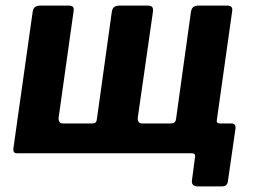

<svg xmlns="http://www.w3.org/2000/svg" viewBox="-20 -550 910 689"><path d="M41 0Q26 0 28 -17L97 -506Q99 -520 106 -525Q113 -530 127 -530H225Q238 -530 242 -525Q246 -520 244 -509L191 -132Q189 -121 192.5 -114Q196 -107 206 -107H309Q320 -107 323.5 -111Q327 -115 328 -125L381 -506Q383 -520 390 -525Q397 -530 411 -530H509Q522 -530 526 -525Q530 -520 529 -509L475 -132Q473 -121 476.5 -114Q480 -107 490 -107H590Q602 -107 606.5 -111Q611 -115 612 -125L665 -506Q667 -520 674 -525Q681 -530 695 -530H794Q806 -530 810.5 -525Q815 -520 813 -509L744 -19Q741 0 725 0ZM692 119Q665 119 669 96L680 13Q682 0 668 0H622L637 -107H754L758 -120Q756 -107 769 -107H811Q827 -107 825 -88L798 99Q797 109 792 114Q787 119 774 119Z"/></svg>

Font: Libre Franklin
Style: Bold Italic
Weight: 700
Italic angle: -8°
Designer: Pablo Impallari, Rodrigo Fuenzalida, Nhung Nguyen
Foundry: Impallari Type
Version: Version 3.000